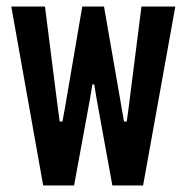

<svg xmlns="http://www.w3.org/2000/svg" viewBox="-20 -567 560 587"><path d="M112 0H206.5L255 -264L262.5 -309H268L275.5 -264L323.5 0H417.5L516 -547H412.5L373.5 -239.5L367.5 -195.5H359L351.5 -239.5L298 -547H231.5L179 -239.5L171 -195.5H162.5L156.5 -239.5L117.5 -547H14.5Z"/></svg>

Font: League Gothic SemiExpanded
Style: Regular
Weight: 400
Width: 6
Designer: The League of Moveable Type
Version: Version 1.600; ttfautohint (v1.8.3)